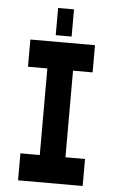

<svg xmlns="http://www.w3.org/2000/svg" viewBox="-56 -829 531 879"><g transform="rotate(5 209.5 -390.0)"><path d="M61 11V-113H150V-511H61V-636H358V-511H268V-113H358V11ZM175 -666V-791H248V-666Z"/></g></svg>

Font: Pixelify Sans SemiBold
Style: Regular
Weight: 600
Designer: Stefie Justprince
Foundry: Typecalism Foundryline
Version: Version 1.000